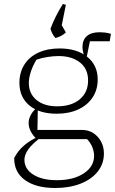

<svg xmlns="http://www.w3.org/2000/svg" viewBox="-20 -732 574 959"><path d="M255 207Q160 207 105 167.5Q50 128 51 57Q70 20 101.5 -6.5Q133 -33 173 -50H189Q139 -12 120.5 15Q102 42 102 66Q102 112 146 140Q190 168 264 168Q347 168 398.5 134Q450 100 450 46Q450 26 441.5 4Q433 -18 415 -37H164Q144 -55 133.5 -76Q123 -97 123 -117Q123 -139 135 -160Q147 -181 169 -198L167 -83H390Q421 -83 445.5 -67.5Q470 -52 484.5 -25.5Q499 1 499 35Q499 86 468 125Q437 164 382 185.5Q327 207 255 207ZM263 -164Q176 -164 126.5 -205.5Q77 -247 77 -318Q77 -370 101.5 -409Q126 -448 171.5 -469Q217 -490 278 -490Q364 -490 416 -448Q468 -406 468 -335Q468 -283 442 -244.5Q416 -206 370 -185Q324 -164 263 -164ZM265 -201Q337 -201 378.5 -236Q420 -271 420 -330Q420 -388 379.5 -420Q339 -452 273 -452Q247 -452 218 -447.5Q189 -443 162 -434Q142 -400 133 -370.5Q124 -341 124 -318Q124 -264 162.5 -232.5Q201 -201 265 -201ZM406 -437Q400 -453 396 -468Q392 -483 392 -497Q392 -533 414 -552Q436 -571 478 -571Q490 -571 503.5 -569.5Q517 -568 534 -563L528 -526H429L411 -437ZM309 -708 286 -594 232 -588Q255 -650 294 -712ZM281 -619 309 -570Q296 -558 283.5 -552Q271 -546 257 -542Q248 -552 242.5 -562.5Q237 -573 232 -588Z"/></svg>

Font: Piazzolla Thin Thin
Style: Regular
Weight: 250
Version: Version 2.005